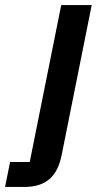

<svg xmlns="http://www.w3.org/2000/svg" viewBox="-114 -542 403 762"><path d="M-94 200H-19C71 200 114 157 131 72L250 -522H129L4 101H-74Z"/></svg>

Font: Braiins Sans SemiBold
Style: Italic
Weight: 600
Italic angle: -11.31°
Designer: Mike Abbink, Paul van der Laan, Pieter van Rosmalen, Jiri Chlebus, Lubos Buracinsky
Foundry: Bold Monday, Sudetype
Version: Version 1.000;hotconv 1.0.109;makeotfexe 2.5.65596